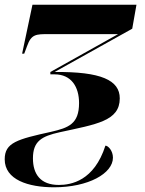

<svg xmlns="http://www.w3.org/2000/svg" viewBox="-32 -556 618 816"><path d="M198 240C344 240 448 181 448 114C448 85 428 63 416 63C368 213 270 230 218 230C140 230 108 184 108 117C108 44 145 23 222 6C377 -28 477 -41 477 -138C477 -215 398 -252 200 -250L530 -434L548 -536H106L62 -328H71L83 -360C101 -411 121 -411 175 -411H470L182 -250V-240H200C271 -240 304 -187 304 -118C304 -29 259 -13 186 4C41 36 -12 50 -12 121C-12 208 88 240 198 240Z"/></svg>

Font: Noto Serif Display Condensed Black
Style: Italic
Weight: 900
Width: 3
Italic angle: -12°
Designer: Monotype Design Team
Foundry: Monotype Imaging Inc.
Version: Version 2.009